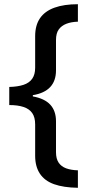

<svg xmlns="http://www.w3.org/2000/svg" viewBox="-20 -734 424 912"><path d="M350 158Q282 157 237 141Q192 125 169.5 91Q147 57 147 6V-143Q147 -177 133 -197Q119 -217 91.5 -226Q64 -235 24 -235V-321Q64 -322 91.5 -331Q119 -340 133 -360Q147 -380 147 -412V-562Q147 -614 170 -647.5Q193 -681 238.5 -697.5Q284 -714 350 -714V-631Q318 -630 295 -621Q272 -612 259 -594Q246 -576 246 -544V-400Q246 -350 218.5 -320.5Q191 -291 136 -282V-276Q192 -266 219 -236.5Q246 -207 246 -158V-11Q246 20 258.5 38.5Q271 57 294 65.5Q317 74 350 75Z"/></svg>

Font: Noto Sans Armenian Medium
Style: Regular
Weight: 500
Designer: Monotype Design Team
Foundry: Monotype Imaging Inc.
Version: Version 2.007